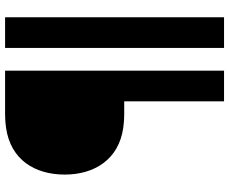

<svg xmlns="http://www.w3.org/2000/svg" viewBox="-93 -667 901 755"><g transform="rotate(-90 357.5 -289.5)"><path d="M336.5 141H457V-720H289.5C283 -720 258 -720 231.5 -716C107 -698 48.5 -603 48.5 -485.5C48.5 -367 109.5 -273 231.5 -255.5C258 -251.5 283.5 -251.5 289.5 -251.5H336.5ZM546.5 141H667V-720H546.5Z"/></g></svg>

Font: Manrope
Style: Bold
Weight: 700
Designer: Mikhail Sharanda
Foundry: Mikhail Sharanda
Version: Version 4.505;FEAKit 1.0